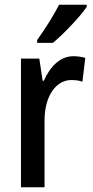

<svg xmlns="http://www.w3.org/2000/svg" viewBox="-20 -786 389 806"><path d="M344 -757V-766H228C205 -721 171 -667 136 -618V-606H202C247 -643 317 -717 344 -757ZM288 -550C232 -550 190 -506 164 -447H159L145 -540H68V0H167V-281C167 -382 215 -450 279 -450C297 -450 313 -448 326 -443L338 -543C321 -548 304 -550 288 -550Z"/></svg>

Font: Noto Sans Thai Looped Condensed Medium
Style: Regular
Weight: 500
Width: 3
Designer: Sasikarn Vongin, Ben Mitchell
Foundry: The Fontpad Ltd
Version: Version 1.001